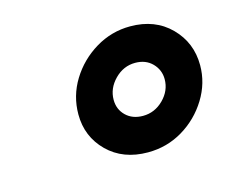

<svg xmlns="http://www.w3.org/2000/svg" viewBox="-53 -702 485 405"><g transform="rotate(-15 190.0 -499.5)"><path d="M226.4 -366.7Q172.2 -366.7 138.5 -400Q104.9 -433.3 104.9 -481.9Q104.9 -522.2 126 -556.6Q147.2 -591 182.3 -612.2Q217.4 -633.3 258.3 -633.3Q312.5 -633.3 346.2 -599.3Q379.9 -565.3 379.9 -516Q379.9 -477.1 358.7 -442.7Q337.5 -408.3 302.8 -387.5Q268.1 -366.7 226.4 -366.7ZM236.1 -443.8Q261.8 -443.8 280.9 -462.8Q300 -481.9 300 -506.9Q300 -527.1 285.8 -541.7Q271.5 -556.2 248.6 -556.2Q222.9 -556.2 203.8 -536.8Q184.7 -517.4 184.7 -492.4Q184.7 -471.5 199 -457.6Q213.2 -443.8 236.1 -443.8Z"/></g></svg>

Font: Afacad
Style: Bold Italic
Weight: 700
Italic angle: -14°
Designer: Kristian Moeller
Foundry: Dicotype
Version: Version 1.000; ttfautohint (v1.8.4.7-5d5b)